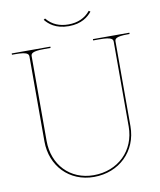

<svg xmlns="http://www.w3.org/2000/svg" viewBox="-98 -997 896 1077"><g transform="rotate(-10 350.0 -458.5)"><path d="M357.5 -865C307 -865 265 -881.5 233 -920.5L224.5 -914.5C244.5 -889.5 282 -855 357.5 -855C431 -855 469.5 -888 490.5 -914.5L482 -920.5C452 -883.5 410 -865 357.5 -865ZM15 -760V-752.5H35C103.5 -752.5 110 -739.5 110 -725V-242.5C110 -101.5 210 2.5 350 2.5C493.5 2.5 600 -99.5 600 -242.5V-725C600 -739.5 606.5 -752.5 675 -752.5H685V-760H477.5V-752.5H515C583.5 -752.5 590 -739.5 590 -725V-242.5C590 -105 488.5 -7.5 350 -7.5C215.5 -7.5 122.5 -107 122.5 -242.5V-725C122.5 -739.5 129 -752.5 197.5 -752.5H235V-760Z"/></g></svg>

Font: Znikomit
Style: Regular
Weight: 100
Designer: gluk
Foundry: gluk
Version: Version 0.55